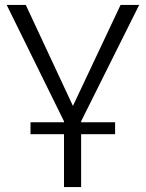

<svg xmlns="http://www.w3.org/2000/svg" viewBox="-20 -541 588 774"><path d="M238 0H103V-48H238V-52L7 -521H84L274 -114L466 -521H541L307 -52V-48H444V0H307V213H238Z"/></svg>

Font: Oxford Sans
Style: Regular
Weight: 400
Designer: Matt McInerney, Pablo Impallari, Rodrigo Fuenzalida
Foundry: Matt McInerney, Pablo Impallari, Rodrigo Fuenzalida
Version: Version 3.000g; ttfautohint (v1.5) -l 8 -r 28 -G 28 -x 14 -D